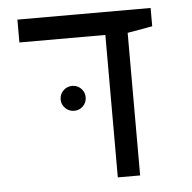

<svg xmlns="http://www.w3.org/2000/svg" viewBox="-46 -632 678 678"><g transform="rotate(-5 293.0 -293.0)"><path d="M344.7 0V-504.9H40V-585.9H512.2V-521L423.8 -505.4V0ZM211.9 -247.6Q193.8 -247.6 180.7 -260.5Q167.5 -273.4 167.5 -291.5Q167.5 -310.1 180.7 -323Q193.8 -335.9 211.9 -335.9Q230.5 -335.9 243.4 -323Q256.3 -310.1 256.3 -291.5Q256.3 -273.4 243.4 -260.5Q230.5 -247.6 211.9 -247.6Z"/></g></svg>

Font: Cascadia Mono SemiLight
Style: Regular
Weight: 350
Monospace: yes
Designer: Aaron Bell
Foundry: Saja Typeworks
Version: Version 2404.023; ttfautohint (v1.8.4)